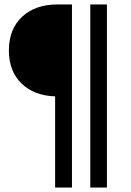

<svg xmlns="http://www.w3.org/2000/svg" viewBox="-20 -695 590 865"><path d="M228.3 150V-260.8Q132.5 -264.2 76.2 -319.6Q20 -375 20 -467.5Q20 -563.3 79.2 -619.2Q138.3 -675 240 -675H304.2V150ZM386.7 150V-675H461.7V150Z"/></svg>

Font: Funnel Sans Light
Style: Regular
Weight: 400
Version: Version 1.000